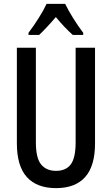

<svg xmlns="http://www.w3.org/2000/svg" viewBox="-20 -960 577 990"><path d="M470 -221Q470 -104 419 -47Q368 10 269 10Q170 10 118.5 -47Q67 -104 67 -221V-714H165V-226Q165 -145 192 -112Q219 -79 269 -79Q320 -79 345 -112.5Q370 -146 370 -227V-714H470ZM316 -940Q332 -907 357.5 -866Q383 -825 409 -791V-780H355Q335 -798 312.5 -821.5Q290 -845 268 -872Q245 -845 222 -820.5Q199 -796 182 -780H127V-791Q153 -825 179.5 -867Q206 -909 220 -940Z"/></svg>

Font: Noto Sans Tamil ExtraCondensed Medium
Style: Regular
Weight: 500
Width: 2
Designer: Jelle Bosma - Monotype Design Team
Foundry: Monotype Imaging Inc.
Version: Version 2.004; ttfautohint (v1.8.4.7-5d5b)